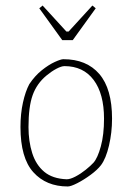

<svg xmlns="http://www.w3.org/2000/svg" viewBox="-20 -664 479 694"><path d="M225 10Q147 10 100.5 -41.5Q54 -93 54 -205Q54 -253 63 -293.5Q72 -334 86 -360Q106 -390 131 -410Q156 -430 178 -440Q200 -450 209 -450Q293 -450 339 -396.5Q385 -343 385 -235Q385 -185 374 -138Q363 -91 345 -67Q332 -50 307.5 -32Q283 -14 259.5 -2Q236 10 225 10ZM221 -16Q234 -16 253 -26Q272 -36 290 -50.5Q308 -65 318 -76Q333 -93 344.5 -135Q356 -177 356 -235Q356 -325 318.5 -375Q281 -425 213 -425Q202 -425 184 -415.5Q166 -406 148 -391Q113 -362 98 -320Q83 -278 83 -205Q83 -153 96.5 -110.5Q110 -68 140 -43Q170 -18 221 -16ZM205 -519 122 -634 134 -644 220 -550H228L314 -644L326 -634L243 -519Z"/></svg>

Font: Grenze Gotisch Thin
Style: Regular
Weight: 100
Designer: Renata Polastri
Foundry: Omnibus-Type
Version: Version 1.001